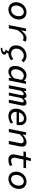

<svg xmlns="http://www.w3.org/2000/svg" viewBox="2252 -2918 896 5440"><g transform="rotate(90 2700.0 -198.0)"><path d="M251 12Q186 12 139.5 -15Q93 -42 68 -90.5Q43 -139 43 -203Q43 -268 66 -322.5Q89 -377 128.5 -417Q168 -457 219 -479Q270 -501 325 -501Q390 -501 436.5 -474Q483 -447 508 -398.5Q533 -350 533 -286Q533 -222 510 -167Q487 -112 447.5 -72Q408 -32 357.5 -10Q307 12 251 12ZM258 -65Q294 -65 326.5 -81.5Q359 -98 384.5 -127Q410 -156 424.5 -196Q439 -236 439 -281Q439 -347 407 -385.5Q375 -424 318 -424Q283 -424 250 -407.5Q217 -391 191.5 -361.5Q166 -332 151 -292.5Q136 -253 136 -208Q136 -141 168.5 -103Q201 -65 258 -65Z M691 0 788 -489H863L844 -351H848Q875 -393 909.5 -427Q944 -461 982.5 -481Q1021 -501 1062 -501Q1095 -501 1119.5 -494.5Q1144 -488 1160 -477L1125 -397Q1107 -408 1088 -412.5Q1069 -417 1045 -417Q991 -417 936 -370Q881 -323 832 -244L783 0Z M1493 12Q1429 12 1377.5 -12Q1326 -36 1295.5 -83.5Q1265 -131 1265 -203Q1265 -270 1289.5 -324.5Q1314 -379 1355.5 -418.5Q1397 -458 1450 -479.5Q1503 -501 1561 -501Q1626 -501 1673 -474.5Q1720 -448 1746 -413L1688 -361Q1662 -393 1628.5 -408.5Q1595 -424 1551 -424Q1516 -424 1481.5 -408Q1447 -392 1419 -363Q1391 -334 1374.5 -296Q1358 -258 1358 -213Q1358 -138 1400.5 -101.5Q1443 -65 1505 -65Q1547 -65 1583.5 -83Q1620 -101 1652 -129L1688 -66Q1650 -31 1599 -9.5Q1548 12 1493 12ZM1337 230 1336 185Q1396 183 1423.5 170Q1451 157 1453 134Q1454 115 1438.5 105Q1423 95 1384 91L1449 -8H1511L1466 64Q1503 73 1516.5 88Q1530 103 1527 130Q1522 178 1471.5 202.5Q1421 227 1337 230Z M2013 12Q1938 12 1893 -36Q1848 -84 1848 -176Q1848 -242 1868.5 -300.5Q1889 -359 1926 -404Q1963 -449 2011 -475Q2059 -501 2115 -501Q2166 -501 2203.5 -481.5Q2241 -462 2260 -429H2264L2284 -489H2358L2260 0H2185L2191 -72H2187Q2150 -34 2104.5 -11Q2059 12 2013 12ZM2044 -65Q2080 -65 2121 -87.5Q2162 -110 2199 -154L2242 -358Q2220 -394 2189.5 -409Q2159 -424 2128 -424Q2090 -424 2056 -405Q2022 -386 1996.5 -353.5Q1971 -321 1957 -278.5Q1943 -236 1943 -189Q1943 -125 1970.5 -95Q1998 -65 2044 -65Z M2395 0 2492 -489H2561L2556 -423H2559Q2586 -458 2618.5 -479.5Q2651 -501 2690 -501Q2724 -501 2742.5 -481.5Q2761 -462 2762 -419L2750 -408Q2786 -458 2822.5 -479.5Q2859 -501 2896 -501Q2932 -501 2952.5 -480Q2973 -459 2973 -415Q2973 -402 2972 -390Q2971 -378 2967 -361L2894 0H2805L2875 -347Q2877 -358 2878 -366Q2879 -374 2879 -381Q2879 -403 2871 -412.5Q2863 -422 2848 -422Q2824 -422 2802.5 -403.5Q2781 -385 2757 -349L2686 0H2603L2675 -347Q2677 -358 2677.5 -366Q2678 -374 2678 -381Q2678 -403 2669.5 -412.5Q2661 -422 2647 -422Q2621 -422 2599.5 -403.5Q2578 -385 2552 -349L2484 0Z M3269 12Q3206 12 3158.5 -12Q3111 -36 3085 -83.5Q3059 -131 3059 -201Q3059 -267 3081.5 -321.5Q3104 -376 3143 -416.5Q3182 -457 3232.5 -479Q3283 -501 3339 -501Q3429 -501 3478.5 -447.5Q3528 -394 3528 -312Q3528 -285 3523 -258Q3518 -231 3514 -220H3129L3140 -288H3470L3436 -271Q3439 -282 3440.5 -293Q3442 -304 3442 -315Q3442 -368 3413 -398Q3384 -428 3335 -428Q3302 -428 3269.5 -412.5Q3237 -397 3210.5 -368Q3184 -339 3167 -298Q3150 -257 3150 -205Q3150 -157 3167.5 -125Q3185 -93 3216.5 -76.5Q3248 -60 3289 -60Q3335 -60 3375.5 -77.5Q3416 -95 3450 -121L3483 -59Q3445 -29 3389.5 -8.5Q3334 12 3269 12Z M3631 0 3728 -489H3803L3792 -393H3796Q3824 -421 3857.5 -445.5Q3891 -470 3928.5 -485.5Q3966 -501 4008 -501Q4072 -501 4103 -468Q4134 -435 4134 -378Q4134 -358 4131.5 -338.5Q4129 -319 4125 -300L4065 0H3972L4030 -289Q4034 -308 4036.5 -323Q4039 -338 4039 -353Q4039 -386 4021 -403.5Q4003 -421 3969 -421Q3924 -421 3877.5 -392.5Q3831 -364 3785 -311L3723 0Z M4508 12Q4428 12 4391 -27Q4354 -66 4354 -130Q4354 -146 4356.5 -161Q4359 -176 4362 -193L4408 -415H4270L4283 -483L4427 -489L4466 -626H4543L4514 -489H4747L4732 -415H4499L4453 -193Q4450 -180 4449 -170Q4448 -160 4448 -150Q4448 -106 4471.5 -85Q4495 -64 4533 -64Q4568 -64 4599 -75Q4630 -86 4655 -100L4684 -34Q4653 -14 4606.5 -1Q4560 12 4508 12Z M5051 12Q4986 12 4939.5 -15Q4893 -42 4868 -90.5Q4843 -139 4843 -203Q4843 -268 4866 -322.5Q4889 -377 4928.5 -417Q4968 -457 5019 -479Q5070 -501 5125 -501Q5190 -501 5236.5 -474Q5283 -447 5308 -398.5Q5333 -350 5333 -286Q5333 -222 5310 -167Q5287 -112 5247.5 -72Q5208 -32 5157.5 -10Q5107 12 5051 12ZM5058 -65Q5094 -65 5126.5 -81.5Q5159 -98 5184.5 -127Q5210 -156 5224.5 -196Q5239 -236 5239 -281Q5239 -347 5207 -385.5Q5175 -424 5118 -424Q5083 -424 5050 -407.5Q5017 -391 4991.5 -361.5Q4966 -332 4951 -292.5Q4936 -253 4936 -208Q4936 -141 4968.5 -103Q5001 -65 5058 -65Z"/></g></svg>

Font: Source Code Pro ExtraLight Medium
Style: Italic
Weight: 500
Italic angle: -11°
Monospace: yes
Version: Version 1.016;hotconv 1.0.116;makeotfexe 2.5.65601